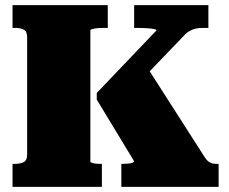

<svg xmlns="http://www.w3.org/2000/svg" viewBox="-20 -730 893 750"><path d="M29 0V-90H40Q60 -90 73 -97Q86 -104 86 -126V-585Q86 -607 73 -614Q60 -621 40 -621H29V-710H401V-621H389Q378 -621 367.5 -620.5Q357 -620 349.5 -618.5Q342 -617 337.5 -615.5Q333 -614 333 -611V-99Q333 -96 336.5 -95Q340 -94 345 -92.5Q350 -91 357 -90.5Q364 -90 370 -90H378V0ZM454 0V-90H461Q472 -90 482 -91Q492 -92 498 -94.5Q504 -97 504 -100L358 -341V-367L591 -611Q592 -615 580 -617Q568 -619 551 -620Q534 -621 519 -621H504V-710H794V-621H773Q756 -621 743.5 -618Q731 -615 719 -608Q707 -601 695 -587L468 -351L544 -484L779 -117Q786 -106 792.5 -100.5Q799 -95 807 -92.5Q815 -90 823 -90H834V0Z"/></svg>

Font: Roboto Serif Black
Style: Regular
Weight: 900
Designer: Greg Gazdowicz
Foundry: Commercial Type
Version: Version 1.008